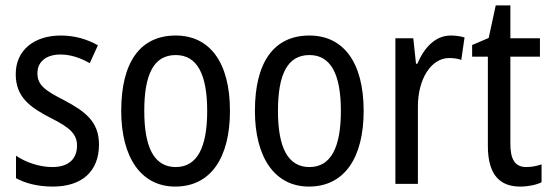

<svg xmlns="http://www.w3.org/2000/svg" viewBox="-20 -678 2034 708"><path d="M345 -145C345 -228 296 -266 219 -307C144 -345 118 -365 118 -408C118 -450 150 -477 203 -477C241 -477 278 -464 311 -445L341 -511C300 -534 255 -547 204 -547C105 -547 38 -492 38 -405C38 -321 89 -283 167 -243C240 -207 264 -182 264 -141C264 -92 233 -62 173 -62C123 -62 72 -81 39 -104V-21C72 -3 117 10 175 10C281 10 345 -45 345 -145Z M828 -269C828 -450 752 -547 628 -547C495 -547 427 -446 427 -269C427 -98 500 10 626 10C759 10 828 -99 828 -269ZM512 -269C512 -404 547 -475 628 -475C707 -475 744 -404 744 -269C744 -134 707 -62 628 -62C548 -62 512 -135 512 -269Z M1321 -269C1321 -450 1245 -547 1121 -547C988 -547 920 -446 920 -269C920 -98 993 10 1119 10C1252 10 1321 -99 1321 -269ZM1005 -269C1005 -404 1040 -475 1121 -475C1200 -475 1237 -404 1237 -269C1237 -134 1200 -62 1121 -62C1041 -62 1005 -135 1005 -269Z M1642 -547C1586 -547 1545 -504 1519 -443H1514L1504 -537H1438V0H1521V-282C1520 -388 1571 -464 1636 -464C1652 -464 1668 -462 1681 -457L1693 -540C1676 -545 1658 -547 1642 -547Z M1921 -62C1879 -62 1862 -90 1862 -148V-469H1971V-537H1862V-658H1808L1782 -538L1721 -512V-469H1779V-140C1779 -34 1823 10 1898 10C1928 10 1957 4 1977 -6V-72C1961 -66 1940 -62 1921 -62Z"/></svg>

Font: Noto Sans Ethiopic Condensed
Style: Regular
Weight: 400
Width: 3
Designer: Monotype Design Team
Foundry: Monotype Imaging Inc.
Version: Version 2.102